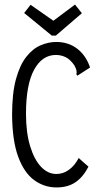

<svg xmlns="http://www.w3.org/2000/svg" viewBox="-20 -812 440 842"><path d="M228 10Q174 10 130 -22Q86 -54 60 -124Q34 -194 33 -308Q33 -403 50 -465Q67 -527 95.5 -563Q124 -599 158.5 -613.5Q193 -628 226 -628Q280 -628 318.5 -598.5Q357 -569 375 -516L327 -485L319 -480L315 -486Q317 -494 315.5 -502Q314 -510 307 -524Q288 -552 267.5 -561.5Q247 -571 225 -571Q165 -571 129.5 -506Q94 -441 94 -313Q94 -231 112 -171.5Q130 -112 160 -80.5Q190 -49 227 -49Q257 -49 282.5 -67.5Q308 -86 325 -119L368 -81Q344 -35 310.5 -12.5Q277 10 228 10ZM309 -792 339 -754 225 -656H207L86 -755L114 -791L214 -721Z"/></svg>

Font: Inconsolata Condensed
Style: Regular
Weight: 400
Width: 3
Monospace: yes
Designer: Raph Levien, Cyreal, Brenton Simpson
Foundry: Raph Levien, Cyreal, Google
Version: Version 3.000; ttfautohint (v1.8.2.53-6de2)